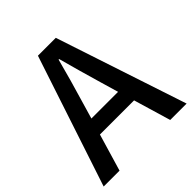

<svg xmlns="http://www.w3.org/2000/svg" viewBox="-198 -877 1018 1018"><g transform="rotate(-45 311.0 -368.5)"><path d="M0 0H119L181 -209H437L499 0H622L378 -737H244ZM209 -301 238 -400C262 -480 285 -561 307 -645H311C334 -562 356 -480 380 -400L409 -301Z"/></g></svg>

Font: Noto Sans JP Medium
Style: Regular
Weight: 500
Designer: Ryoko NISHIZUKA 西塚涼子 (kana, bopomofo & ideographs); Paul D. Hunt (Latin, Greek & Cyrillic); Sandoll Communications 산돌커뮤니
Foundry: Adobe
Version: Version 2.004;hotconv 1.0.118;makeotfexe 2.5.65603